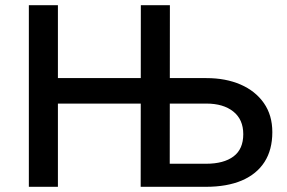

<svg xmlns="http://www.w3.org/2000/svg" viewBox="-20 -720 1105 740"><path d="M522.2 0 522.8 -700H634.8L634.2 -88.9H774.4Q842.4 -88.9 880 -117.1Q917.6 -145.2 917.6 -202.8Q917.6 -259.6 879.1 -290.2Q840.7 -320.8 775.4 -320.8H178.6V-419H775.6Q849.9 -419 907.2 -394.2Q964.4 -369.3 997 -322.7Q1029.6 -276.1 1029.6 -210.8Q1029.6 -142.7 999.5 -95.8Q969.4 -48.9 912.2 -24.4Q854.9 0 773.1 0ZM91.2 0V-700H203.2V0Z"/></svg>

Font: Geologica-Sharp
Style: Regular
Weight: 100
Designer: Sindre Bremnes, Frode Helland
Foundry: Monokrom Skriftforlag AS
Version: Version 1.010;gftools[0.9.28]